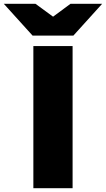

<svg xmlns="http://www.w3.org/2000/svg" viewBox="-106 -993 559 1013"><path d="M70 0H277V-750H70ZM433 -973H266L174 -905L81 -973H-86L66 -805H281Z"/></svg>

Font: Bounded
Style: Bold
Weight: 700
Designer: Vlad Churkin
Version: Version 3.0